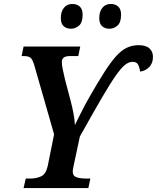

<svg xmlns="http://www.w3.org/2000/svg" viewBox="-20 -949 792 969"><path d="M99 0 110 -48H134Q163 -48 187.5 -59Q212 -70 221 -112L253 -271L155 -613Q147 -642 137.5 -654Q128 -666 101 -666H89L99 -714H385L375 -666H332Q292 -666 292 -636Q292 -621 297 -597.5Q302 -574 308 -548L336 -442Q344 -412 350.5 -378.5Q357 -345 358 -318Q368 -339 388 -378.5Q408 -418 430 -457Q474 -534 507 -585.5Q540 -637 567 -666.5Q594 -696 621 -708.5Q648 -721 679 -721Q717 -721 734.5 -704.5Q752 -688 752 -662Q752 -629 732 -609.5Q712 -590 687 -588Q685 -607 677.5 -622Q670 -637 650 -637Q631 -637 612 -622.5Q593 -608 565 -568.5Q537 -529 493.5 -454.5Q450 -380 383 -260L351 -110Q350 -104 348.5 -96Q347 -88 347 -84Q347 -61 366 -54.5Q385 -48 414 -48H436L426 0ZM533 -804Q509 -804 495 -817Q481 -830 481 -858Q481 -890 496.5 -909.5Q512 -929 539 -929Q562 -929 576.5 -916Q591 -903 591 -875Q591 -835 572.5 -819.5Q554 -804 533 -804ZM339 -804Q315 -804 301 -817Q287 -830 287 -858Q287 -890 302.5 -909.5Q318 -929 345 -929Q368 -929 382.5 -916Q397 -903 397 -875Q397 -835 378.5 -819.5Q360 -804 339 -804Z"/></svg>

Font: Noto Serif SemiCondensed SemiBold
Style: Italic
Weight: 600
Width: 4
Italic angle: -12°
Designer: Monotype Design Team
Foundry: Monotype Imaging Inc.
Version: Version 2.014; ttfautohint (v1.8.4.7-5d5b)